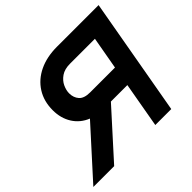

<svg xmlns="http://www.w3.org/2000/svg" viewBox="-180 -888 1076 1076"><g transform="rotate(-45 358.0 -350.0)"><path d="M-13 0 244.5 -284.5Q190 -306.5 160 -354Q130 -401.5 130 -465Q130 -536 163.5 -589Q197 -642 257.5 -671Q318 -700 399 -700H728.5L604.5 0H478L525.5 -269H395L152 0ZM349 -387.5H546L580.5 -581H383.5Q340 -581 313.2 -562.5Q286.5 -544 274.2 -517.5Q262 -491 262 -467Q262 -433 281.8 -410.2Q301.5 -387.5 349 -387.5Z"/></g></svg>

Font: Overpass
Style: Bold Italic
Weight: 700
Italic angle: -10°
Designer: Delve Withrington, Dave Bailey, Thomas Jockin
Foundry: Delve Fonts LLC
Version: Version 4.000; ttfautohint (v1.8.3)